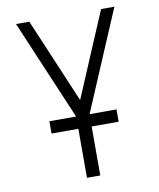

<svg xmlns="http://www.w3.org/2000/svg" viewBox="-88 -687 776 938"><g transform="rotate(-10 300.0 -218.0)"><path d="M134 -61V-122H467V-61ZM267 182V-121L56 -618H122L300 -198L478 -618H544L333 -121V182Z"/></g></svg>

Font: Victor Mono Light
Style: Regular
Weight: 300
Monospace: yes
Designer: Rune Bjørnerås
Version: Version 1.561;gftools[0.9.30]